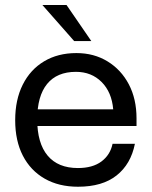

<svg xmlns="http://www.w3.org/2000/svg" viewBox="-20 -720 593 751"><path d="M145.8 -700.5 270 -559.5H337.1L240.2 -700.5ZM39.4 -249.8Q39.4 -169.4 69.4 -111.1Q99.4 -52.9 154.6 -21.3Q209.9 10.4 285.2 10.4Q380.4 10.4 436.1 -33.8Q491.9 -78 507.7 -157.6H420.3Q411.3 -114.1 376.8 -88.4Q342.3 -62.7 284.7 -62.7Q207.1 -62.7 166.4 -111.2Q125.6 -159.7 125.6 -253Q125.6 -344.1 164.2 -391.6Q202.9 -439 277.1 -439Q337.6 -439 377.4 -399.3Q417.1 -359.5 422.8 -292.4H118.4V-227.1H514V-257.3Q514 -332.9 483.9 -390.2Q453.7 -447.5 400.6 -479.9Q347.5 -512.4 278.9 -512.4Q206.5 -512.4 152.6 -480.2Q98.6 -448 69 -388.9Q39.4 -329.9 39.4 -249.8Z"/></svg>

Font: Overused Grotesk Light
Style: Regular
Weight: 300
Designer: RandomMaerks
Version: Version 0.005